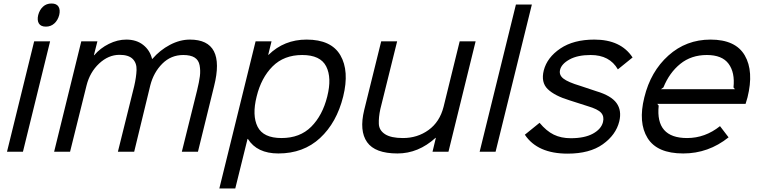

<svg xmlns="http://www.w3.org/2000/svg" viewBox="-20 -866 4334 1096"><path d="M266 -630 111 0H20L175 -630ZM318 -780Q310 -750 290 -732Q270 -714 242 -714Q213 -714 202 -732Q191 -750 198 -780Q206 -810 225.5 -828Q245 -846 274 -846Q303 -846 314 -828Q325 -810 318 -780Z M1202 -374 1110 0H1018L1105 -350Q1117 -399 1121 -431Q1125 -463 1119.5 -493Q1114 -523 1091 -537.5Q1068 -552 1026 -552Q956 -552 906.5 -502.5Q857 -453 838 -379L746 0H653L746 -374Q758 -426 759.5 -466Q761 -506 737.5 -529.5Q714 -553 662 -553Q599 -553 546 -503.5Q493 -454 474 -378L380 0H289L444 -630H536L516 -551H518Q552 -591 601.5 -615.5Q651 -640 701 -640Q759 -640 797.5 -609.5Q836 -579 848 -530H850Q893 -580 950 -610Q1007 -640 1064 -640Q1269 -640 1202 -374Z M1848 -315Q1875 -422 1842 -487Q1809 -552 1705 -552Q1601 -552 1536 -487Q1471 -422 1445 -315Q1418 -207 1450.5 -142.5Q1483 -78 1587 -78Q1692 -78 1756.5 -142.5Q1821 -207 1848 -315ZM1939 -315Q1902 -166 1807 -78Q1712 10 1569 10Q1447 10 1395 -73H1393L1323 210H1232L1439 -630H1530L1511 -553H1513Q1602 -640 1730 -640Q1871 -640 1923 -550.5Q1975 -461 1939 -315Z M2695 -630 2540 0H2449L2468 -79H2466Q2368 10 2249 10Q2121 10 2075.5 -54.5Q2030 -119 2059 -238L2156 -630H2247L2151 -243Q2141 -196 2142.5 -159Q2144 -122 2178 -100Q2212 -78 2280 -78Q2363 -78 2426.5 -124Q2490 -170 2512 -256L2604 -630Z M3016 -840 2809 0H2718L2925 -840Z M3515 -173Q3496 -96 3421 -42.5Q3346 11 3220 11Q3048 11 2976 -97L3060 -165Q3099 -118 3141 -97.5Q3183 -77 3238 -77Q3317 -77 3364.5 -103Q3412 -129 3422 -169Q3430 -201 3411.5 -222Q3393 -243 3335 -260Q3283 -276 3232 -293Q3146 -319 3106.5 -357.5Q3067 -396 3084 -464Q3103 -538 3178.5 -589Q3254 -640 3373 -640Q3524 -640 3591 -538L3507 -470Q3460 -552 3352 -552Q3277 -552 3231 -526.5Q3185 -501 3177 -467Q3170 -438 3196 -417.5Q3222 -397 3292 -376L3385 -345Q3469 -320 3499.5 -277.5Q3530 -235 3515 -173Z M3753 -357H4175L4167 -367Q4176 -452 4139 -502Q4102 -552 4015 -552Q3926 -552 3863.5 -501.5Q3801 -451 3767 -367ZM4247 -310Q4244 -301 4236 -273H3732L3740 -263Q3721 -78 3902 -78Q4005 -78 4090 -146L4139 -82Q4024 10 3880 10Q3731 10 3676.5 -78Q3622 -166 3658 -310Q3694 -458 3795.5 -549Q3897 -640 4036 -640Q4179 -640 4231.5 -549.5Q4284 -459 4247 -310Z"/></svg>

Font: Sinkin Sans 400 Italic
Style: Italic
Weight: 400
Italic angle: -112°
Designer: Keith Bates
Foundry: K-Type
Version: Sinkin Sans (version 1.0)  by Keith Bates   •   © 2014   www